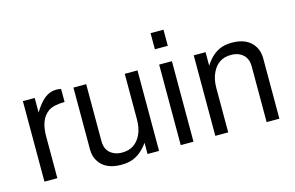

<svg xmlns="http://www.w3.org/2000/svg" viewBox="-93 -956 1854 1207"><g transform="rotate(-15 833.5 -353.0)"><path d="M69 -524H146V-429Q171 -470 195 -495Q237 -539 289 -539H300L321 -536V-451Q249 -450 218 -429Q216 -428 214 -427L212 -425Q153 -382 153 -272V0H69Z M815 0H740V-73Q684 6 610 19Q590 23 565 23Q458 23 417 -47Q398 -78 398 -120V-524H481V-153Q481 -83 540 -59Q561 -50 589 -50Q674 -50 712 -128Q732 -170 732 -227V-524H815Z M1039 -524V0H956V-524ZM1039 -729V-624H955V-729Z M1181 -524H1258V-436Q1312 -521 1388 -535Q1408 -539 1432 -539Q1536 -539 1578 -470Q1597 -439 1598 -396V0H1515V-363Q1515 -432 1457 -457Q1435 -466 1407 -466Q1323 -466 1286 -389Q1265 -347 1265 -289V0H1181Z"/></g></svg>

Font: SolaimanLipi Normal
Style: Regular
Weight: 400
Designer: Solaiman Karim
Foundry: Ekushey
Version: Designed by Solaiman Karim | Developed Version 2.002 : Al Ma